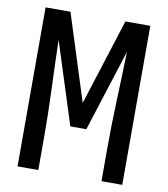

<svg xmlns="http://www.w3.org/2000/svg" viewBox="-82 -805 765 874"><g transform="rotate(10 300.0 -367.5)"><path d="M58 0V-735H173L300 -336L427 -735H542V0H446V-147Q446 -260 450.5 -373.5Q455 -487 458 -600L337 -221H263L142 -600Q145 -487 149.5 -373.5Q154 -260 154 -147V0Z"/></g></svg>

Font: Iosevka Fixed Medium Extended
Style: Regular
Weight: 500
Width: 7
Monospace: yes
Designer: Belleve Invis
Foundry: Belleve Invis
Version: Version 24.1.1; ttfautohint (v1.8.4)